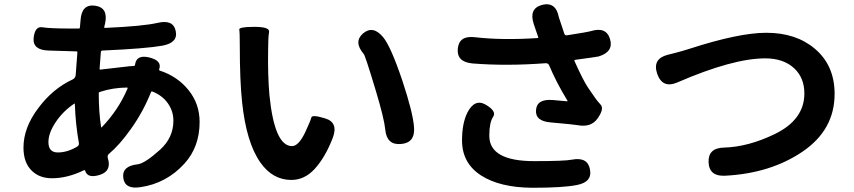

<svg xmlns="http://www.w3.org/2000/svg" viewBox="-20 -829 4040 908"><path d="M645 56Q570 68 563 12Q556 -44 631 -52Q665 -56 737 -121Q800 -178 800 -258Q800 -304 773.5 -341Q747 -378 701 -396Q696 -398 694 -393Q657 -300 599 -219Q546 -144 496 -102Q486 -94 490 -81Q509 -20 452 -2Q394 16 383 -21Q381 -26 377 -24Q299 14 226 14Q167 14 131 -21Q91 -59 91 -131Q91 -226 162 -319Q230 -410 323 -453Q337 -460 338 -475L346 -581Q346 -586 341 -586L210 -590Q134 -592 139 -649Q145 -706 180.5 -700Q216 -694 318 -694H352Q358 -694 358 -700L361 -734Q366 -811 430 -802Q493 -793 477 -718L473 -702Q472 -697 477 -697Q658 -705 726 -721Q800 -738 811 -682Q823 -627 748 -613Q669 -599 465 -590Q458 -590 457 -583L451 -504Q451 -499 456 -500L560 -512Q600 -517 613 -517Q618 -517 619 -525Q626 -572 687 -557Q747 -542 733 -502Q731 -497 736 -495Q819 -468 871.5 -403Q924 -338 924 -252Q924 -134 852 -55Q767 38 645 56ZM344 -135Q355 -141 353 -153Q337 -243 334 -336Q334 -341 330 -338Q278 -303 243.5 -251.5Q209 -200 209 -157Q209 -108 253.5 -108Q298 -108 344 -135ZM458 -229Q459 -224 462 -228Q540 -309 583 -410Q585 -415 580 -415Q514 -414 458 -396Q447 -393 447 -390Q447 -299 458 -229Z M1358 22Q1269 22 1211 -61Q1145 -155 1125 -345Q1114 -446 1114 -615Q1114 -676 1111.5 -689Q1109 -702 1183 -702Q1257 -702 1252.5 -677.5Q1248 -653 1248 -593Q1246 -475 1254 -381Q1278 -138 1361 -138Q1393 -138 1425 -207Q1449 -259 1452.5 -273.5Q1456 -288 1518 -269Q1581 -250 1554 -178Q1519 -86 1468 -30Q1420 22 1358 22ZM1876 -148Q1809 -142 1802 -216Q1797 -268 1757 -401Q1707 -567 1700 -574Q1651 -631 1697 -671Q1744 -711 1792 -653Q1828 -610 1883 -447Q1933 -296 1938 -228Q1944 -153 1876 -148Z M2498 59Q2343 58 2254 0Q2165 -58 2165 -165Q2165 -245 2190 -296Q2225 -364 2277 -334Q2330 -303 2312 -276.5Q2294 -250 2294 -187Q2294 -67 2506 -67Q2652 -67 2685 -74Q2759 -88 2770 -28Q2782 32 2708 46Q2643 59 2498 59ZM2807 -270Q2776 -225 2712 -237Q2698 -240 2585 -250Q2510 -256 2515 -309Q2519 -362 2594 -356L2661 -350Q2666 -350 2663 -354Q2611 -439 2577 -520Q2572 -531 2560 -530Q2375 -516 2214 -529Q2139 -536 2145 -599Q2151 -662 2226 -653Q2355 -638 2522 -649Q2527 -649 2525 -654L2504 -716Q2480 -789 2544 -806Q2609 -822 2623 -747Q2624 -743 2649 -669Q2652 -661 2661 -662Q2758 -677 2775 -682Q2847 -704 2865 -644Q2883 -584 2811 -562Q2803 -560 2700 -546Q2695 -545 2697 -540Q2738 -448 2762 -413Q2784 -382 2793.5 -367.5Q2803 -353 2820.5 -334Q2838 -315 2807 -270Z M3409 2Q3334 6 3331 -61Q3328 -129 3403 -131Q3518 -134 3644 -195Q3784 -263 3784 -387Q3784 -460 3737 -505Q3686 -553 3599 -553Q3446 -553 3183 -439Q3113 -409 3088 -480Q3064 -551 3138 -570L3174 -579Q3209 -588 3243 -599Q3475 -674 3604 -674Q3744 -674 3833 -599Q3927 -520 3927 -385Q3927 -215 3775.5 -112Q3624 -9 3409 2Z"/></svg>

Font: Resource Han Rounded KR
Style: Bold
Weight: 700
Designer: Cyano Hao (round all glyphs); Ryoko NISHIZUKA 西塚涼子 (kana, bopomofo & ideographs); Paul D. Hunt (Latin, Greek & Cyrillic)
Foundry: Cyano Hao
Version: 0.990